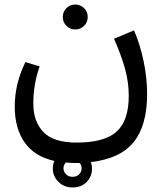

<svg xmlns="http://www.w3.org/2000/svg" viewBox="-20 -460 724 847"><path d="M257 -385Q257 -408 273 -424Q289 -440 312 -440Q335 -440 351 -424Q367 -408 367 -385Q367 -362 351 -346Q335 -330 312 -330Q289 -330 273 -346Q257 -362 257 -385ZM381 255Q386 270 386 283Q386 318 362.5 342.5Q339 367 300 367Q263 367 238 342.5Q213 318 213 283Q213 264 220 250Q131 230 88 167.5Q45 105 45 10Q45 -90 92 -186L155 -167Q127 -90 127 -3Q127 76 171.5 122.5Q216 169 318 169Q441 169 494.5 120.5Q548 72 548 -37Q548 -98 531 -158.5Q514 -219 483 -289L571 -326Q597 -268 613 -192.5Q629 -117 629 -45Q629 93 570 166.5Q511 240 381 255ZM331 259H310Q296 259 270 257Q260 269 260 283Q260 297 271 308.5Q282 320 300 320Q318 320 329 309Q340 298 340 283Q340 268 331 259Z"/></svg>

Font: FiraGO
Style: Regular
Weight: 400
Designer: bBox Type
Foundry: bBox Type GmbH
Version: Version 1.001;April 20, 2020;FontCreator 12.0.0.2555 64-bit